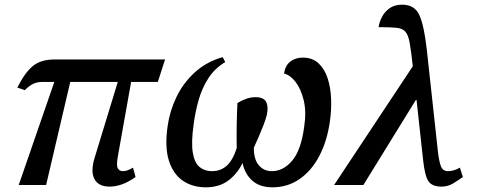

<svg xmlns="http://www.w3.org/2000/svg" viewBox="-20 -790 2038 820"><path d="M60 0 212 -440H158Q140 -440 123 -432.5Q106 -425 86 -405L54 -416Q85 -478 119 -507Q153 -536 213 -536H685L654 -440H540L484 -126Q476 -84 483 -71.5Q490 -59 504 -59Q513 -59 523 -62Q533 -65 548 -74L559 -34Q526 -11 499 -2Q472 7 448 7Q400 7 383 -26Q366 -59 385 -119L483 -440H280L177 0Z M696 -252Q705 -316 733.5 -375.5Q762 -435 811.5 -480.5Q861 -526 931 -546L942 -525Q897 -498 870 -456Q843 -414 828.5 -363.5Q814 -313 807 -259Q796 -181 803.5 -137.5Q811 -94 832.5 -76.5Q854 -59 885 -59Q921 -59 947 -81Q973 -103 991 -157Q990 -205 991 -258.5Q992 -312 994 -350Q1010 -360 1030 -367.5Q1050 -375 1071 -375Q1106 -375 1116.5 -355Q1127 -335 1120 -301Q1116 -283 1105.5 -256Q1095 -229 1083.5 -202.5Q1072 -176 1064 -159Q1064 -109 1085.5 -84Q1107 -59 1141 -59Q1190 -59 1228 -104Q1266 -149 1279 -248Q1289 -313 1277 -362Q1265 -411 1242 -440.5Q1219 -470 1193 -476Q1198 -510 1220 -527Q1242 -544 1273 -544Q1314 -544 1340 -520Q1366 -496 1379 -456.5Q1392 -417 1394 -368.5Q1396 -320 1389 -272Q1377 -187 1343.5 -123.5Q1310 -60 1259 -25Q1208 10 1144 10Q1089 10 1057 -19Q1025 -48 1016 -94Q993 -47 954.5 -18.5Q916 10 859 10Q802 10 760.5 -18.5Q719 -47 701 -105Q683 -163 696 -252Z M1407 0 1743 -507Q1736 -571 1730 -605.5Q1724 -640 1711.5 -654.5Q1699 -669 1672 -671.5Q1645 -674 1597 -674Q1600 -696 1611.5 -718Q1623 -740 1644 -755Q1665 -770 1698 -770Q1752 -770 1772 -723.5Q1792 -677 1803 -576L1850 -145Q1855 -101 1863 -80Q1871 -59 1894 -59Q1918 -59 1944 -74L1957 -34Q1937 -20 1915 -6.5Q1893 7 1865 7Q1825 7 1809.5 -16.5Q1794 -40 1787 -107L1759 -363H1756L1532 0Z"/></svg>

Font: Noto Serif Medium
Style: Italic
Weight: 500
Italic angle: -12°
Designer: Monotype Design Team
Foundry: Monotype Imaging Inc.
Version: Version 2.014; ttfautohint (v1.8.4.7-5d5b)